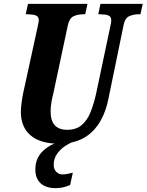

<svg xmlns="http://www.w3.org/2000/svg" viewBox="-20 -734 759 994"><path d="M286 10Q189 10 138.5 -33Q88 -76 88 -155Q88 -174 92 -204Q96 -234 100 -252L174 -591Q177 -608 179 -616Q181 -624 181 -628Q181 -649 164.5 -654.5Q148 -660 123 -660H113L125 -714H433L421 -660H410Q383 -660 361 -650Q339 -640 331 -602L256 -250Q251 -232 246.5 -206Q242 -180 242 -157Q242 -62 328 -62Q374 -62 403 -86.5Q432 -111 449 -154Q466 -197 478 -251L551 -597Q556 -617 556 -628Q556 -649 540 -654.5Q524 -660 499 -660H489L500 -714H719L707 -660H696Q671 -660 648.5 -650Q626 -640 619 -600L541 -221Q518 -109 454.5 -49.5Q391 10 286 10ZM268 240Q218 240 190.5 215Q163 190 163 143Q163 88 198 52Q233 16 288 0H360Q341 6 317 22Q293 38 275.5 62.5Q258 87 258 120Q258 141 271 155Q284 169 303 169Q315 169 328 166.5Q341 164 357 160L343 224Q307 240 268 240Z"/></svg>

Font: Noto Serif ExtraCondensed ExtraBold
Style: Italic
Weight: 800
Width: 2
Italic angle: -12°
Designer: Monotype Design Team
Foundry: Monotype Imaging Inc.
Version: Version 2.013